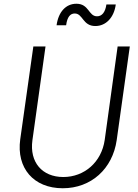

<svg xmlns="http://www.w3.org/2000/svg" viewBox="-20 -993 736 1025"><path d="M315 12C467 12 581 -92 603 -245L673 -745H608L539 -246C522 -127 430 -48 318 -48C205 -48 137 -127 153 -244L223 -745H158L88 -249C67 -96 159 12 315 12ZM282 -858H333C339 -904 356 -921 379 -921C423 -921 421 -854 489 -854C546 -854 589 -900 598 -969H548C542 -927 524 -906 498 -906C452 -906 456 -973 388 -973C332 -973 292 -930 282 -858Z"/></svg>

Font: Mluvka Light
Style: Italic
Weight: 300
Italic angle: -8°
Designer: Modified by Jiří Krblich, Original typeface by Gumpita Rahayu
Foundry: Gumpita Rahayu & Jiří Krblich
Version: Version 2.000;Glyphs 3.1.1 (3134)